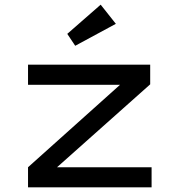

<svg xmlns="http://www.w3.org/2000/svg" viewBox="-20 -802 769 822"><path d="M100 0V-86L504 -448L521 -439H100V-525H623V-441L222 -84L202 -86H629V0ZM302 -606 268 -657 411 -782 476 -700Z"/></svg>

Font: Lexend Zetta
Style: Regular
Weight: 400
Designer: Bonnie Shaver-Troup, Thomas Jockin
Foundry: Lexend
Version: Version 1.007